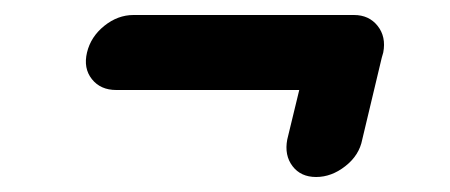

<svg xmlns="http://www.w3.org/2000/svg" viewBox="-20 -361 600 256"><path d="M445 -341Q448 -341 452 -341Q472 -341 483.5 -326.5Q495 -312 491 -291Q490 -287 489 -284L463 -175Q459 -154 440.5 -139.5Q422 -125 401.5 -125Q381 -125 370 -139.5Q359 -154 363 -175L379 -241H135Q114 -241 102.5 -255.5Q91 -270 96 -291Q101 -312 119 -326.5Q137 -341 158 -341Z"/></svg>

Font: Brass Mono
Style: Bold Italic
Weight: 700
Italic angle: -13°
Monospace: yes
Version: Version 1.000; ttfautohint (v1.8.3) -l 8 -r 50 -G 200 -x 14 